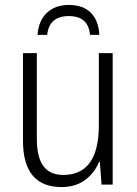

<svg xmlns="http://www.w3.org/2000/svg" viewBox="-20 -747 554 777"><path d="M436 0H391L384 -92H381Q362 -46 323.5 -18Q285 10 229 10Q73 10 73 -178V-532H129V-187Q129 -111 155.5 -75Q182 -39 236 -39Q380 -39 380 -241V-532H436ZM382 -606H344Q338 -682 258 -682Q219 -682 197 -663Q175 -644 171 -606H132Q136 -663 169.5 -695Q203 -727 259 -727Q316 -727 347.5 -695.5Q379 -664 382 -606Z"/></svg>

Font: Noto Sans UI NarrowLight
Style: Regular
Weight: 300
Width: 4
Designer: Monotype Design Team
Foundry: Monotype Imaging Inc.
Version: Version 1.001